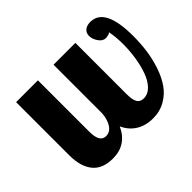

<svg xmlns="http://www.w3.org/2000/svg" viewBox="-117 -705 896 896"><g transform="rotate(-45 330.5 -257.0)"><path d="M556.2 -520Q651.9 -520 651.9 -332Q651.9 -283.7 645.8 -238Q639.6 -192.4 624.5 -147.2Q609.4 -102.1 586.4 -68.8Q563.5 -35.6 527.3 -14.9Q491.2 5.9 445.8 5.9Q397 5.9 361.8 -16.1Q326.7 -38.1 309.1 -78.1Q270.5 5.9 181.2 5.9Q112.3 5.9 79.6 -34.7Q46.9 -75.2 46.9 -148.9V-500H190.9V-160.2Q190.9 -90.8 231.9 -90.8Q258.3 -90.8 274.7 -115.5Q291 -140.1 293.9 -179.2V-500H438V-160.2Q438 -124 448 -107.4Q458 -90.8 481 -90.8Q508.8 -90.8 530.8 -113.5Q552.7 -136.2 565.7 -172.9Q578.6 -209.5 585.2 -252.2Q591.8 -294.9 591.8 -338.9Q591.8 -384.8 584 -424.8Q582.5 -420.4 572.3 -417.7Q562 -415 554.2 -415Q534.7 -415 520.3 -436Q505.9 -457 505.9 -478Q505.9 -496.6 519 -508.3Q532.2 -520 556.2 -520Z"/></g></svg>

Font: Lobster Two
Style: Bold
Weight: 700
Designer: Pablo Impallari
Foundry: Pablo Impallari. www.impallari.com
Version: Version 1.006